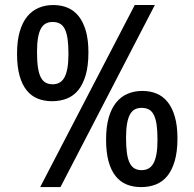

<svg xmlns="http://www.w3.org/2000/svg" viewBox="-20 -743 785 775"><path d="M615.7 -178.7Q615.7 -215.3 612.1 -240Q608.4 -264.6 600.6 -279.8Q592.8 -294.9 580.6 -301.3Q568.4 -307.6 551.8 -307.6Q535.6 -307.6 523.9 -301.3Q512.2 -294.9 504.4 -280.5Q496.6 -266.1 492.7 -242.9Q488.8 -219.7 488.8 -186Q488.8 -149.4 492.4 -124.5Q496.1 -99.6 503.9 -84.5Q511.7 -69.3 523.7 -62.7Q535.6 -56.2 551.8 -56.2Q567.4 -56.2 579.3 -62.7Q591.3 -69.3 599.4 -83.7Q607.4 -98.1 611.6 -121.6Q615.7 -145 615.7 -178.7ZM696.3 -185.1Q696.3 -130.9 685.3 -93.3Q674.3 -55.7 655 -32.2Q635.7 -8.8 608.9 1.7Q582 12.2 549.8 12.2Q517.6 12.2 491.5 1.7Q465.3 -8.8 446.8 -32Q428.2 -55.2 418.2 -91.6Q408.2 -127.9 408.2 -179.7Q408.2 -231.4 418.9 -268.6Q429.7 -305.7 449.2 -329.6Q468.8 -353.5 495.6 -364.7Q522.5 -376 554.2 -376Q586.4 -376 612.5 -365Q638.7 -354 657.2 -330.6Q675.8 -307.1 686 -271Q696.3 -234.9 696.3 -185.1ZM605 -722.7 224.1 12.2H142.1L523.9 -722.7ZM256.3 -525.4Q256.3 -562 252.7 -586.7Q249 -611.3 241.2 -626.5Q233.4 -641.6 221.2 -647.9Q209 -654.3 192.4 -654.3Q176.3 -654.3 164.6 -647.9Q152.8 -641.6 145 -627.2Q137.2 -612.8 133.3 -589.6Q129.4 -566.4 129.4 -532.7Q129.4 -496.1 133.1 -471.2Q136.7 -446.3 144.5 -431.2Q152.3 -416 164.3 -409.4Q176.3 -402.8 192.4 -402.8Q208 -402.8 220 -409.4Q231.9 -416 240 -430.4Q248 -444.8 252.2 -468.3Q256.3 -491.7 256.3 -525.4ZM336.9 -531.7Q336.9 -477.5 325.9 -439.9Q314.9 -402.3 295.7 -378.9Q276.4 -355.5 249.5 -345Q222.7 -334.5 190.4 -334.5Q158.2 -334.5 132.1 -345Q106 -355.5 87.4 -378.7Q68.8 -401.9 58.8 -438.2Q48.8 -474.6 48.8 -526.4Q48.8 -578.1 59.6 -615.2Q70.3 -652.3 89.8 -676.3Q109.4 -700.2 136.2 -711.4Q163.1 -722.7 194.8 -722.7Q227.1 -722.7 253.2 -711.7Q279.3 -700.7 297.9 -677.2Q316.4 -653.8 326.7 -617.7Q336.9 -581.5 336.9 -531.7Z"/></svg>

Font: Andika DR AuSIL
Style: Regular
Weight: 400
Designer: Annie Olsen & Victor Gaultney
Foundry: SIL International
Version: Version 0.003